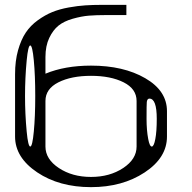

<svg xmlns="http://www.w3.org/2000/svg" viewBox="-20 -770 790 790"><path d="M625 -281.2Q625 -364.3 594.7 -364.3Q585.9 -364.3 584 -350.6Q583 -341.8 583 -281.2Q583 -234.4 589.8 -198.2Q595.7 -167 604.5 -167Q613.3 -167 619.1 -198.2Q625 -228.5 625 -281.2ZM89.8 -521.5Q83 -449.2 83 -375Q83 -300.8 89.8 -228.5Q95.7 -167 104.5 -167Q113.3 -167 119.1 -228.5Q125 -290 125 -375Q125 -460 119.1 -521.5Q113.3 -583 104.5 -583Q95.7 -583 89.8 -521.5ZM667 -208Q667 -121.1 575.2 -60.5Q483.4 0 354.5 0Q223.6 0 132.8 -61Q42 -122.1 42 -208V-312.5V-464.8Q42 -519.5 54.2 -563Q66.4 -606.4 85.9 -635.7Q105.5 -665 135.3 -686.5Q165 -708 194.8 -720.2Q224.6 -732.4 262.7 -739.3Q300.8 -746.1 331.5 -748Q362.3 -750 399.4 -750H500V-708Q500 -708 417 -708Q376 -708 345.7 -705.6Q315.4 -703.1 279.3 -692.9Q243.2 -682.6 220.7 -664.6Q198.2 -646.5 182.6 -613.8Q167 -581.1 167 -535.2V-466.8Q247.1 -500 354.5 -500Q488.3 -500 577.6 -448.2Q667 -396.5 667 -312.5ZM542 -167V-354.5Q542 -404.3 488.8 -431.2Q435.5 -458 354.5 -458Q273.4 -458 220.2 -431.2Q167 -404.3 167 -354.5V-167Q167 -115.2 222.2 -78.6Q277.3 -42 354.5 -42Q431.6 -42 486.8 -78.6Q542 -115.2 542 -167Z"/></svg>

Font: okolaksMetalik
Style: bold
Weight: 700
Width: 7
Version: Version 0.6